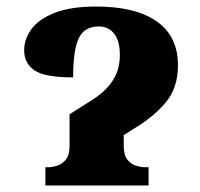

<svg xmlns="http://www.w3.org/2000/svg" viewBox="-20 -568 612 588"><path d="M119 0V-56H130Q140 -56 155 -60.5Q170 -65 181.5 -79Q193 -93 193 -121V-218L245 -251Q271 -266 294.5 -286Q318 -306 332.5 -334Q347 -362 347 -400Q347 -443 329.5 -465Q312 -487 282 -487Q239 -487 221.5 -451.5Q204 -416 204 -331Q116 -331 85 -353Q54 -375 54 -414Q54 -448 76 -478.5Q98 -509 147 -528.5Q196 -548 275 -548Q395 -548 460 -502.5Q525 -457 525 -368Q525 -298 486.5 -253Q448 -208 387 -172L359 -154V-121Q359 -92 370.5 -78.5Q382 -65 396.5 -60.5Q411 -56 421 -56H435V0Z"/></svg>

Font: Noto Serif SemiCondensed ExtraBold
Style: Regular
Weight: 800
Width: 4
Designer: Monotype Design Team
Foundry: Monotype Imaging Inc.
Version: Version 2.015